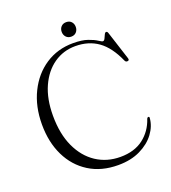

<svg xmlns="http://www.w3.org/2000/svg" viewBox="-152 -950 961 1078"><g transform="rotate(-20 328.5 -411.0)"><path d="M625 -172.5Q621.5 -124.5 589.5 -81.2Q557.5 -38 501.5 -10.8Q445.5 16.5 369.5 16.5Q269 16.5 195.8 -29.5Q122.5 -75.5 83 -156.8Q43.5 -238 43.5 -344Q43.5 -451.5 84.8 -535.2Q126 -619 198.2 -666.5Q270.5 -714 363.5 -714Q416.5 -714 450 -702.2Q483.5 -690.5 501.5 -678.5Q519.5 -666.5 525.5 -666.5Q533 -666.5 538.2 -677.2Q543.5 -688 548.2 -698.8Q553 -709.5 559.5 -709.5Q567 -709.5 570 -699L625 -528.5Q629 -515 617 -514Q606.5 -512.5 601.5 -523.5Q562 -613 505.2 -653.5Q448.5 -694 369.5 -694Q297.5 -694 240.8 -654.5Q184 -615 151.2 -542.2Q118.5 -469.5 118.5 -369.5Q118.5 -260 154.5 -182.5Q190.5 -105 253.2 -63.8Q316 -22.5 396.5 -22.5Q480 -22.5 533.8 -63.5Q587.5 -104.5 610 -172Q613.5 -180.5 620 -180Q625.5 -179.5 625 -172.5ZM367.5 -751.5Q348.5 -751.5 337 -764Q325.5 -776.5 325.5 -795Q325.5 -813.5 337 -825.8Q348.5 -838 367.5 -838Q387 -838 398.2 -825.8Q409.5 -813.5 409.5 -795Q409.5 -776.5 398.2 -764Q387 -751.5 367.5 -751.5Z"/></g></svg>

Font: Fraunces 72pt Light
Style: Regular
Weight: 300
Version: Version 1.000;[0bf87f6ff]